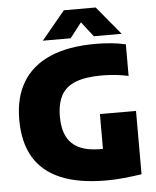

<svg xmlns="http://www.w3.org/2000/svg" viewBox="-62 -1003 864 1065"><g transform="rotate(-5 370.0 -470.5)"><path d="M486.5 10Q335 10 234.5 -32Q134 -74 84.2 -157.8Q34.5 -241.5 34.5 -368Q34.5 -491 85.8 -576.2Q137 -661.5 238.8 -705.8Q340.5 -750 492.5 -750Q536.5 -750 578.8 -746Q621 -742 660 -733V-557Q625 -564.5 588.5 -568.5Q552 -572.5 513 -572.5Q421.5 -572.5 366.2 -551Q311 -529.5 285.8 -483.5Q260.5 -437.5 260.5 -364.5Q260.5 -297 283.2 -253Q306 -209 352.2 -187.5Q398.5 -166 468.5 -166Q495.5 -166 524.5 -168.2Q553.5 -170.5 577 -173.5L483 -94.5V-360H684V-7.5Q635.5 0 585.2 5Q535 10 486.5 10ZM203 -793 334 -951H511L642 -793H487L407.5 -895.5H437.5L358 -793Z"/></g></svg>

Font: Encode Sans Condensed Thin Black
Style: Regular
Weight: 900
Version: Version 3.002